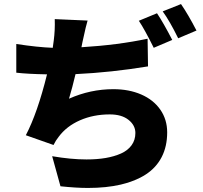

<svg xmlns="http://www.w3.org/2000/svg" viewBox="-20 -857 996 943"><path d="M704.9 -666.9 707 -530.9Q528.1 -501.4 350.9 -492.9Q335.2 -426.5 318.9 -372.2Q423.7 -419 536.9 -419Q613.6 -419 673.7 -392.9Q733.7 -366.8 767.4 -318.4Q801.1 -269.9 801.1 -207Q801.1 -137.8 774.1 -85.6Q747.2 -33.4 696 -0.2Q644.9 33 573.7 49.5Q502.5 66.1 411.9 66.1Q354 66.1 277 57.9L236.2 -89.8Q329.2 -73.9 404.8 -73.9Q456.7 -73.9 499.1 -81.1Q541.5 -88.4 574.8 -103.3Q608 -118.3 626.4 -143.8Q644.9 -169.4 644.9 -203.8Q644.9 -241.5 611.3 -268.3Q577.8 -295.1 519.2 -295.1Q438.9 -295.1 372.9 -266.2Q306.8 -237.2 268.1 -185Q253.9 -167.6 242.9 -144.9L106.9 -192.8Q164.1 -302.2 210.9 -491.8Q114.3 -493.6 60 -500V-641Q164.1 -625 239 -622.2Q242.9 -648.4 244 -658Q250.7 -708.8 248.9 -763.1L410.2 -756Q405.2 -739.3 400.9 -721.2Q396.7 -703.1 392.2 -682.4Q387.8 -661.6 384.9 -649.9L380 -625Q560.4 -636 704.9 -666.9ZM661.9 -755 751.1 -791.9Q782.3 -745.4 826 -660.9L735.1 -622.2Q689.6 -713.8 661.9 -755ZM779.1 -801.1 869 -837Q903.8 -786.6 945 -707L855.1 -669Q813.9 -753.2 779.1 -801.1Z"/></svg>

Font: Karasuma Gothic
Style: Black
Weight: 900
Designer: Rasmus Andersson / Ryoko Nishizuka
Foundry: Genbu
Version: Version 1.00